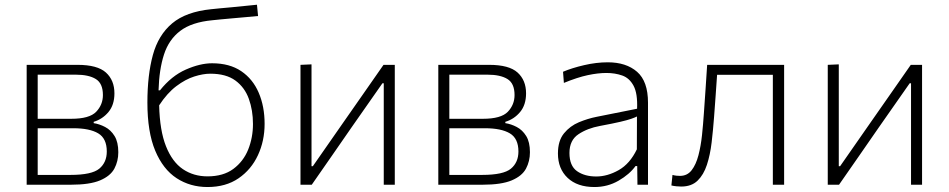

<svg xmlns="http://www.w3.org/2000/svg" viewBox="-20 -762 3913 792"><path d="M90 0V-494.5H300Q382 -494.5 417 -462.8Q452 -431 452 -377Q452 -329.5 427.5 -300Q403 -270.5 366.5 -259.5V-254Q390 -250.5 413.5 -238.2Q437 -226 452.5 -201Q468 -176 468 -134Q468 -97 451.8 -66.5Q435.5 -36 393 -18Q350.5 0 272 0ZM293 -454H135.5V-272H274Q349 -272 376.8 -301Q404.5 -330 404.5 -370Q404.5 -418 375.2 -436Q346 -454 293 -454ZM135.5 -40.5H271Q358.5 -40.5 389.5 -66.2Q420.5 -92 420.5 -137Q420.5 -191 385 -212Q349.5 -233 282.5 -233H135.5Z M836 9.5Q764.5 9.5 708.5 -27Q652.5 -63.5 620.2 -140.5Q588 -217.5 588 -339Q588 -452 610.5 -534.8Q633 -617.5 690 -665.5Q747 -713.5 851 -724Q862.5 -725.5 885.5 -727.5Q908.5 -729.5 937 -732.2Q965.5 -735 993 -737.8Q1020.5 -740.5 1040 -742.5L1044.5 -696Q1024 -694 996 -691.5Q968 -689 939.5 -686.5Q911 -684 888.5 -681.8Q866 -679.5 856 -678.5Q771 -670.5 723.8 -634.8Q676.5 -599 656.5 -537.2Q636.5 -475.5 634 -389.5H640Q687.5 -449 746.5 -475Q805.5 -501 855 -501Q927 -501 975 -468.5Q1023 -436 1047.2 -379.5Q1071.5 -323 1071.5 -251Q1071.5 -181 1044 -121.8Q1016.5 -62.5 964 -26.5Q911.5 9.5 836 9.5ZM847.5 -458Q818 -458 781.5 -446.5Q745 -435 707.2 -406.5Q669.5 -378 636.5 -327.5Q639 -223 664.8 -158.5Q690.5 -94 734.5 -64.2Q778.5 -34.5 836 -34.5Q901 -34.5 942.5 -65.2Q984 -96 1003.8 -145.2Q1023.5 -194.5 1023.5 -250.5Q1023.5 -307 1006.5 -354.2Q989.5 -401.5 951 -429.8Q912.5 -458 847.5 -458Z M1219.5 0V-494.5L1265 -496.5V-76.5H1270.5L1398 -259.5Q1439 -318 1480.2 -377.2Q1521.5 -436.5 1562 -494.5H1608.5V0H1563V-418.5H1557.5L1430.5 -237Q1389.5 -177.5 1348.2 -118.2Q1307 -59 1266 0Z M1788 0V-494.5H1998Q2080 -494.5 2115 -462.8Q2150 -431 2150 -377Q2150 -329.5 2125.5 -300Q2101 -270.5 2064.5 -259.5V-254Q2088 -250.5 2111.5 -238.2Q2135 -226 2150.5 -201Q2166 -176 2166 -134Q2166 -97 2149.8 -66.5Q2133.5 -36 2091 -18Q2048.5 0 1970 0ZM1991 -454H1833.5V-272H1972Q2047 -272 2074.8 -301Q2102.5 -330 2102.5 -370Q2102.5 -418 2073.2 -436Q2044 -454 1991 -454ZM1833.5 -40.5H1969Q2056.5 -40.5 2087.5 -66.2Q2118.5 -92 2118.5 -137Q2118.5 -191 2083 -212Q2047.5 -233 1980.5 -233H1833.5Z M2432 9.5Q2361.5 9.5 2321.5 -28.2Q2281.5 -66 2281.5 -129Q2281.5 -181.5 2306.5 -212Q2331.5 -242.5 2368.2 -257.8Q2405 -273 2440.5 -280L2608 -313.5Q2610.5 -376.5 2593.5 -408.2Q2576.5 -440 2546.8 -450.5Q2517 -461 2481.5 -461Q2447 -461 2404.5 -452Q2362 -443 2306 -420L2302.5 -466Q2339 -481.5 2389.2 -493.2Q2439.5 -505 2487 -505Q2563 -505 2608 -465.8Q2653 -426.5 2653 -338.5V0H2609.5L2608.5 -77H2601.5Q2577 -43 2531.8 -16.8Q2486.5 9.5 2432 9.5ZM2439.5 -34Q2485.5 -34 2532 -60.2Q2578.5 -86.5 2607 -146L2607.5 -281.5Q2598.5 -277 2583.5 -271.8Q2568.5 -266.5 2538.5 -259.5Q2508.5 -252.5 2455 -242.5Q2403 -233 2366 -208.2Q2329 -183.5 2329 -131Q2329 -78 2360.2 -56Q2391.5 -34 2439.5 -34Z M2790 7.5Q2782 7.5 2770.8 6.5Q2759.5 5.5 2749.5 3L2754 -40.5Q2762.5 -38 2771.2 -37.2Q2780 -36.5 2785 -36.5Q2815 -36.5 2833 -59.8Q2851 -83 2861 -121.2Q2871 -159.5 2875.8 -204.8Q2880.5 -250 2883.5 -294.5Q2887 -344.5 2890.5 -395.2Q2894 -446 2897 -494.5H3214.5V0H3168V-453.5H2938Q2935 -411 2932 -367.5Q2929 -324 2925.5 -279Q2921.5 -225.5 2915.5 -174.5Q2909.5 -123.5 2896 -82.2Q2882.5 -41 2857.5 -16.8Q2832.5 7.5 2790 7.5Z M3394.5 0V-494.5L3440 -496.5V-76.5H3445.5L3573 -259.5Q3614 -318 3655.2 -377.2Q3696.5 -436.5 3737 -494.5H3783.5V0H3738V-418.5H3732.5L3605.5 -237Q3564.5 -177.5 3523.2 -118.2Q3482 -59 3441 0Z"/></svg>

Font: Commissioner ExtraLight
Style: Regular
Weight: 200
Designer: Kostas Bartsokas
Foundry: Kostas Bartsokas
Version: Version 1.000; ttfautohint (v1.8.3)